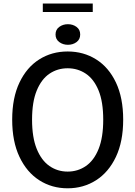

<svg xmlns="http://www.w3.org/2000/svg" viewBox="-20 -1032 750 1063"><path d="M354.5 10.5Q267 10.5 197.5 -34Q128 -78.5 87.8 -163.5Q47.5 -248.5 47.5 -369.5Q47.5 -490.5 87.8 -575Q128 -659.5 197.5 -703.2Q267 -747 354.5 -747Q442.5 -747 512.2 -703.2Q582 -659.5 622 -575Q662 -490.5 662 -369.5Q662 -248.5 621.8 -163.5Q581.5 -78.5 511.8 -34Q442 10.5 354.5 10.5ZM354.5 -82Q411 -82 455.8 -113Q500.5 -144 526 -207.5Q551.5 -271 551.5 -369.5Q551.5 -468 525.8 -531Q500 -594 455.2 -624Q410.5 -654 354.5 -654Q298.5 -654 254 -624Q209.5 -594 183.5 -531Q157.5 -468 157.5 -369.5Q157.5 -271 183.5 -207.2Q209.5 -143.5 254 -112.8Q298.5 -82 354.5 -82ZM356 -784Q328.5 -784 308 -799.2Q287.5 -814.5 287.5 -841Q287.5 -868 308 -883Q328.5 -898 356 -898Q383.5 -898 403.8 -883Q424 -868 424 -841Q424 -814 403.8 -799Q383.5 -784 356 -784ZM217 -965.5V-1012.5H493.5V-965.5Z"/></svg>

Font: Epilogue Medium
Style: Regular
Weight: 500
Designer: Tyler Finck
Foundry: Etcetera Type Co
Version: Version 2.111; ttfautohint (v1.8.3)